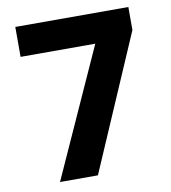

<svg xmlns="http://www.w3.org/2000/svg" viewBox="-81 -783 761 853"><g transform="rotate(-10 300.0 -356.5)"><path d="M121 0 382 -578H45V-713H555V-609L292 0Z"/></g></svg>

Font: Noto Sans Mono ExtraBold
Style: Regular
Weight: 800
Designer: Monotype Design Team
Foundry: Monotype Imaging Inc.
Version: Version 2.014